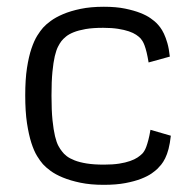

<svg xmlns="http://www.w3.org/2000/svg" viewBox="-20 -525 561 557"><path d="M475.6 -131.3Q473.1 -108.9 469 -93Q464.8 -77.1 459.2 -65.9Q453.6 -54.7 447.8 -47.6Q441.9 -40.5 437 -35.6Q431.2 -29.8 419.7 -21.7Q408.2 -13.7 389.4 -6.3Q370.6 1 344 6.1Q317.4 11.2 280.8 11.2Q242.7 11.2 213.4 5.1Q184.1 -1 162.4 -10Q140.6 -19 126.5 -29.5Q112.3 -40 104.5 -48.8Q96.7 -57.6 87.6 -72.3Q78.6 -86.9 71 -110.4Q63.5 -133.8 58.3 -167.5Q53.2 -201.2 53.2 -248.5Q53.2 -294.9 58.3 -328.1Q63.5 -361.3 71.3 -384.3Q79.1 -407.2 88.1 -421.6Q97.2 -436 105 -444.8Q112.8 -453.6 127 -464.1Q141.1 -474.6 162.8 -483.9Q184.6 -493.2 213.9 -499.3Q243.2 -505.4 281.2 -505.4Q316.9 -505.4 343 -500Q369.1 -494.6 387.5 -487.3Q405.8 -480 417 -471.9Q428.2 -463.9 434.1 -458Q439 -453.1 444.6 -445.8Q450.2 -438.5 455.6 -427.2Q460.9 -416 465.6 -399.9Q470.2 -383.8 472.7 -360.8L411.1 -343.8Q408.2 -361.3 405.3 -373.3Q402.3 -385.3 399.4 -393.1Q396.5 -400.9 393.6 -405.5Q390.6 -410.2 388.2 -413.1Q383.3 -418.5 375 -424.1Q366.7 -429.7 353.8 -434.1Q340.8 -438.5 322.5 -441.4Q304.2 -444.3 279.3 -444.3Q249 -444.3 228.3 -440.7Q207.5 -437 193.6 -431.4Q179.7 -425.8 171.4 -418.9Q163.1 -412.1 158.2 -405.8Q153.3 -399.4 148.2 -389.4Q143.1 -379.4 138.9 -361.8Q134.8 -344.2 132.1 -316.7Q129.4 -289.1 129.4 -247.6Q129.4 -204.6 132.3 -176.3Q135.3 -147.9 139.6 -129.9Q144 -111.8 149.4 -101.8Q154.8 -91.8 160.2 -85.4Q165 -78.6 173.6 -72Q182.1 -65.4 196.3 -59.8Q210.4 -54.2 231.2 -50.8Q252 -47.4 281.7 -47.4Q307.1 -47.4 325.7 -50.3Q344.2 -53.2 357.4 -57.9Q370.6 -62.5 378.9 -68.1Q387.2 -73.7 392.6 -79.1Q395.5 -82 398.4 -86.7Q401.4 -91.3 404.3 -99.1Q407.2 -106.9 410.4 -118.9Q413.6 -130.9 416.5 -148.4Z"/></svg>

Font: Metrophobic
Style: Regular
Weight: 400
Designer: vernon adams
Foundry: vernon adams
Version: Version 1.000